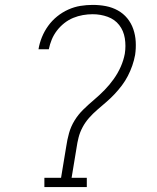

<svg xmlns="http://www.w3.org/2000/svg" viewBox="-20 -763 640 783"><path d="M161 0V-38H229L250 -165Q254 -193 261.5 -220Q269 -247 284 -271.5Q299 -296 320 -316.5Q341 -337 363.5 -356Q386 -375 406.5 -396Q427 -417 444 -441Q461 -465 472.5 -491Q484 -517 489 -544Q494 -576 489 -607Q484 -638 466 -661Q448 -684 419 -694.5Q390 -705 358 -705Q338 -705 318 -701.5Q298 -698 278.5 -690Q259 -682 242 -668.5Q225 -655 212 -638Q199 -621 191 -601.5Q183 -582 179 -562H137Q141 -587 151 -611.5Q161 -636 176.5 -657.5Q192 -679 213 -696Q234 -713 258.5 -724Q283 -735 308 -739Q333 -743 358 -743Q386 -743 412 -738Q438 -733 460.5 -720.5Q483 -708 499 -688.5Q515 -669 523.5 -644.5Q532 -620 533.5 -593Q535 -566 531 -539Q527 -517 519.5 -495.5Q512 -474 501.5 -453.5Q491 -433 477 -414.5Q463 -396 447 -379Q431 -362 413 -346.5Q395 -331 377 -315.5Q359 -300 343.5 -282.5Q328 -265 317 -244.5Q306 -224 300.5 -202.5Q295 -181 292 -159L272 -38H334V0Z"/></svg>

Font: Iosevka Curly Slab XLtExObl
Style: Regular
Weight: 200
Width: 7
Italic angle: -9°
Monospace: yes
Designer: Belleve Invis
Foundry: Belleve Invis
Version: Version 11.0.0; ttfautohint (v1.8.3)